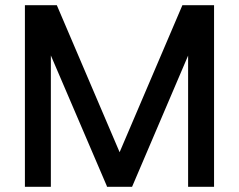

<svg xmlns="http://www.w3.org/2000/svg" viewBox="-20 -720 921 740"><path d="M392 0 393 -21 683 -700H779V-679L489 0ZM76 0V-700H176V0ZM393 0 102 -679V-700H199L489 -21V0ZM705 0V-700H805V0Z"/></svg>

Font: Fustat SemiBold
Style: Regular
Weight: 600
Designer: Mohamed Gaber, Khaled Hosny, Laura Garcia Mut
Foundry: Kief Type Foundry, Alif Type Foundry, Hard Type Foundry
Version: Version 1.007